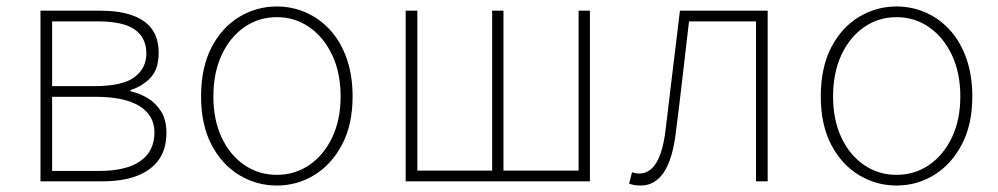

<svg xmlns="http://www.w3.org/2000/svg" viewBox="-20 -560 3082 593"><path d="M105 0V-527H290Q347 -527 387.5 -513Q428 -499 449 -470.5Q470 -442 470 -397Q470 -346 444.5 -319.5Q419 -293 383 -282V-278Q411 -272 436 -257Q461 -242 477.5 -216Q494 -190 494 -150Q494 -99 470 -66Q446 -33 402 -16.5Q358 0 296 0ZM141 -294H271Q358 -294 395 -321.5Q432 -349 432 -395Q432 -443 396.5 -468.5Q361 -494 281 -494H141ZM141 -32H285Q370 -32 413.5 -62.5Q457 -93 457 -151Q457 -204 410.5 -232.5Q364 -261 276 -261H141Z M835 13Q772 13 718.5 -19.5Q665 -52 633 -113.5Q601 -175 601 -262Q601 -351 633 -413Q665 -475 718.5 -507.5Q772 -540 835 -540Q882 -540 924.5 -521.5Q967 -503 999.5 -467.5Q1032 -432 1050.5 -380Q1069 -328 1069 -262Q1069 -175 1036.5 -113.5Q1004 -52 951 -19.5Q898 13 835 13ZM835 -20Q891 -20 935.5 -50.5Q980 -81 1006 -135.5Q1032 -190 1032 -262Q1032 -335 1006 -390Q980 -445 935.5 -476Q891 -507 835 -507Q779 -507 734.5 -476Q690 -445 664.5 -390Q639 -335 639 -262Q639 -190 664.5 -135.5Q690 -81 734.5 -50.5Q779 -20 835 -20Z M1233 0V-527H1269V-33H1500V-527H1535V-33H1767V-527H1802V0Z M1959 13Q1947 13 1939 11.5Q1931 10 1923 7L1932 -28Q1937 -27 1942 -25.5Q1947 -24 1954 -24Q1987 -24 2007.5 -58Q2028 -92 2036 -162Q2047 -254 2058 -345Q2069 -436 2080 -527H2351V0H2315V-494H2108Q2098 -409 2088.5 -325.5Q2079 -242 2068 -156Q2058 -69 2030.5 -28Q2003 13 1959 13Z M2749 13Q2686 13 2632.5 -19.5Q2579 -52 2547 -113.5Q2515 -175 2515 -262Q2515 -351 2547 -413Q2579 -475 2632.5 -507.5Q2686 -540 2749 -540Q2796 -540 2838.5 -521.5Q2881 -503 2913.5 -467.5Q2946 -432 2964.5 -380Q2983 -328 2983 -262Q2983 -175 2950.5 -113.5Q2918 -52 2865 -19.5Q2812 13 2749 13ZM2749 -20Q2805 -20 2849.5 -50.5Q2894 -81 2920 -135.5Q2946 -190 2946 -262Q2946 -335 2920 -390Q2894 -445 2849.5 -476Q2805 -507 2749 -507Q2693 -507 2648.5 -476Q2604 -445 2578.5 -390Q2553 -335 2553 -262Q2553 -190 2578.5 -135.5Q2604 -81 2648.5 -50.5Q2693 -20 2749 -20Z"/></svg>

Font: Noto Sans KR Thin
Style: Regular
Weight: 100
Designer: Ryoko NISHIZUKA 西塚涼子 (kana, bopomofo & ideographs); Paul D. Hunt (Latin, Greek & Cyrillic); Sandoll Communications 산돌커뮤니
Foundry: Adobe
Version: Version 2.004-H2;hotconv 1.0.118;makeotfexe 2.5.65603